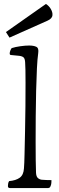

<svg xmlns="http://www.w3.org/2000/svg" viewBox="-20 -1030 300 970"><path d="M30 -80Q20 -80 20 -90Q20 -94 21 -101.5Q22 -109 26 -115Q60 -118 79.5 -132Q99 -146 101 -179Q103 -202 104 -251.5Q105 -301 106.5 -365Q108 -429 108.5 -494Q109 -559 109 -612Q109 -649 108.5 -676.5Q108 -704 107 -715Q106 -733 99.5 -739.5Q93 -746 77 -748L36 -752Q29 -752 29 -760Q29 -766 32 -774Q35 -782 39 -787Q58 -793 83 -796.5Q108 -800 127 -800Q150 -800 163.5 -793.5Q177 -787 173 -761Q169 -734 166.5 -683.5Q164 -633 162.5 -570Q161 -507 160.5 -441Q160 -375 160 -315Q160 -263 160.5 -221.5Q161 -180 162 -157Q163 -139 170.5 -131.5Q178 -124 190 -122Q198 -121 214 -120.5Q230 -120 240 -120Q240 -115 239.5 -107Q239 -99 237 -94Q234 -84 230 -82Q226 -80 224 -80ZM221 -926 28 -840 10 -868 212 -1010Q228 -1000 237 -984Q246 -968 245 -955Q245 -937 221 -926Z"/></svg>

Font: Gowun Batang
Style: Regular
Weight: 400
Designer: Yanghee Ryu
Foundry: Yanghee Ryu
Version: Version 2.000